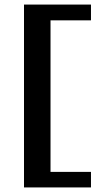

<svg xmlns="http://www.w3.org/2000/svg" viewBox="-20 -731 426 840"><path d="M378 21V89H85V-711H378V-642H201V21Z"/></svg>

Font: ArsenalBold
Style: Bold
Weight: 700
Designer: Andrij Shevchenko
Foundry: Stairsfor.com
Version: Version 1.000